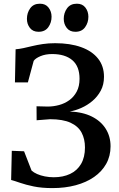

<svg xmlns="http://www.w3.org/2000/svg" viewBox="-20 -978 626 1009"><path d="M255.5 10.5Q199.5 10.5 157.2 1.8Q115 -7 85.8 -17.2Q56.5 -27.5 38.5 -32L42 -185.5L106.5 -183L146 -81.5Q157 -71.5 175 -63.5Q193 -55.5 215.8 -51Q238.5 -46.5 262.5 -46.5Q311.5 -46.5 348.5 -64Q385.5 -81.5 406 -116.5Q426.5 -151.5 426.5 -203Q426.5 -247.5 408.8 -281Q391 -314.5 350.8 -333Q310.5 -351.5 243 -351.5L172.5 -346L172 -419.5L231 -418Q260.5 -418 290.2 -426Q320 -434 344.2 -451.5Q368.5 -469 383.2 -496.8Q398 -524.5 398 -564Q398 -629.5 360 -661.8Q322 -694 254 -694Q219 -694 192.5 -682.8Q166 -671.5 157 -658L126.5 -545H58.5L62 -719Q81.5 -720.5 103.2 -725.2Q125 -730 150 -736Q175 -742 204.8 -746.5Q234.5 -751 270 -751Q349 -751 406.5 -730.2Q464 -709.5 495.2 -670.2Q526.5 -631 526.5 -574.5Q526.5 -533 509.5 -501.5Q492.5 -470 465.5 -447.2Q438.5 -424.5 407.2 -410.8Q376 -397 346.5 -392Q414 -389.5 462 -365.8Q510 -342 535.5 -301.5Q561 -261 561 -209Q561 -158 538.2 -117.2Q515.5 -76.5 474.5 -48Q433.5 -19.5 377.8 -4.5Q322 10.5 255.5 10.5ZM182 -811Q153 -811 137.2 -831.2Q121.5 -851.5 121.5 -879Q121.5 -910.5 138.8 -934.5Q156 -958.5 189.5 -958.5H190.5Q219.5 -958.5 235.2 -938Q251 -917.5 251 -890Q251 -859 233.8 -835Q216.5 -811 183 -811ZM375.5 -811Q346.5 -811 330.8 -831.2Q315 -851.5 315 -879Q315 -910.5 332.5 -934.5Q350 -958.5 383.5 -958.5H384.5Q413.5 -958.5 429 -938Q444.5 -917.5 444.5 -890Q444.5 -859 427.2 -835Q410 -811 376.5 -811Z"/></svg>

Font: Merriweather SemiBold
Style: Regular
Weight: 600
Version: Version 2.100